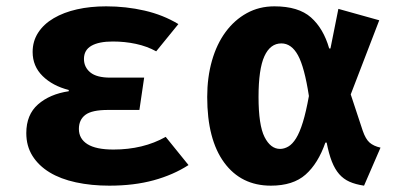

<svg xmlns="http://www.w3.org/2000/svg" viewBox="-20 -569 1240 606"><path d="M420 -222H321Q270 -222 249.5 -206.5Q229 -191 229 -162Q229 -131 256 -114Q283 -97 338 -97Q432 -97 503 -137L575 -48Q527 -17 465 0Q403 17 325 17Q268 17 219.5 6.5Q171 -4 136.5 -25Q102 -46 82.5 -77Q63 -108 63 -149Q63 -207 100 -239.5Q137 -272 197 -281V-285Q146 -298 114.5 -329Q83 -360 83 -405Q83 -439 100.5 -466Q118 -493 149.5 -511.5Q181 -530 223 -539.5Q265 -549 315 -549Q378 -549 436.5 -535.5Q495 -522 543 -493L473 -407Q444 -423 409 -430.5Q374 -438 336 -438Q292 -438 268.5 -424.5Q245 -411 245 -383Q245 -357 265 -340.5Q285 -324 328 -324H435Z M1129 17Q1102 13 1083 4.5Q1064 -4 1050.5 -19.5Q1037 -35 1027.5 -59Q1018 -83 1011 -119H1007Q984 -53 944.5 -18Q905 17 835 17Q741 17 687.5 -56Q634 -129 634 -263Q634 -325 649 -377.5Q664 -430 692 -468Q720 -506 759 -527.5Q798 -549 846 -549Q922 -549 961.5 -514Q1001 -479 1019 -416H1023L1048 -541L1177 -505L1087 -271L1125 -156Q1134 -130 1146.5 -119Q1159 -108 1181 -103ZM864 -99Q877 -99 890 -106.5Q903 -114 914.5 -132.5Q926 -151 936 -183.5Q946 -216 955 -266Q941 -357 920.5 -394.5Q900 -432 868 -432Q833 -432 814.5 -391.5Q796 -351 796 -263Q796 -174 815 -136.5Q834 -99 864 -99Z"/></svg>

Font: Qzxlaeiskcpccdgjqmyffctclhy
Style: Regular
Weight: 700
Monospace: yes
Designer: Carrois Corporate & Edenspiekermann
Foundry: Carrois Corporate GbR & Edenspiekermann AG
Version: Version 2.001